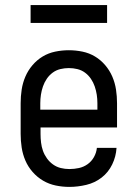

<svg xmlns="http://www.w3.org/2000/svg" viewBox="-20 -725 540 753"><path d="M252 8Q225 8 198.5 2.5Q172 -3 149 -16.5Q126 -30 108 -50.5Q90 -71 79.5 -95.5Q69 -120 65 -146.5Q61 -173 61 -200V-320Q61 -347 65 -373.5Q69 -400 79.5 -424.5Q90 -449 107.5 -469.5Q125 -490 147.5 -503.5Q170 -517 196.5 -522.5Q223 -528 250 -528Q277 -528 303.5 -522.5Q330 -517 352.5 -503.5Q375 -490 392.5 -469.5Q410 -449 420.5 -424.5Q431 -400 435 -373.5Q439 -347 439 -320V-225H139V-200Q139 -183 141 -166Q143 -149 148.5 -133.5Q154 -118 164 -104Q174 -90 188 -80Q202 -70 218.5 -66Q235 -62 252 -62Q271 -62 289.5 -66Q308 -70 323.5 -81Q339 -92 348.5 -109Q358 -126 360 -145H437Q435 -111 420 -80Q405 -49 378.5 -28.5Q352 -8 318.5 0Q285 8 252 8ZM362 -295V-320Q362 -337 359.5 -353.5Q357 -370 351.5 -386Q346 -402 336.5 -416Q327 -430 313.5 -440Q300 -450 283.5 -454Q267 -458 250 -458Q233 -458 216.5 -454Q200 -450 186.5 -440Q173 -430 163.5 -416Q154 -402 148.5 -386Q143 -370 140.5 -353.5Q138 -337 138 -320V-295ZM100 -635V-705H400V-635Z"/></svg>

Font: Iosevka Slab
Style: Regular
Weight: 400
Monospace: yes
Designer: Belleve Invis
Foundry: Belleve Invis
Version: Version 11.2.4; ttfautohint (v1.8.3)